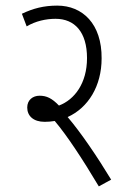

<svg xmlns="http://www.w3.org/2000/svg" viewBox="-20 -652 451 684"><path d="M376 -12C327 -93 268 -180 221 -235C294 -268 342 -345 342 -444C343 -567 274 -632 184 -632C136 -632 98 -622 58 -603L75 -558C107 -577 144 -585 178 -585C246 -585 290 -538 290 -445C290 -356 246 -297 190 -276C165 -302 146 -311 121 -311C97 -311 77 -296 77 -269C77 -239 99 -218 139 -218C151 -218 163 -219 175 -221C218 -170 273 -87 332 12Z"/></svg>

Font: Noto Sans Devanagari UI ExtraCondensed Light
Style: Regular
Weight: 300
Width: 2
Designer: Jelle Bosma - Monotype Design Team
Foundry: Monotype Imaging Inc.
Version: Version 2.004